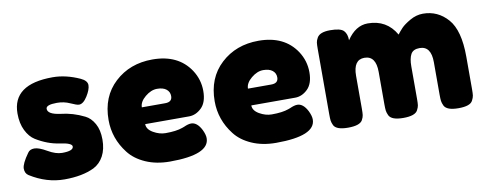

<svg xmlns="http://www.w3.org/2000/svg" viewBox="-52 -773 2590 1021"><g transform="rotate(-10 1243.0 -262.5)"><path d="M44 -47Q25 -59 25 -85Q25 -111 63 -164Q74 -181 98.5 -181Q123 -181 165 -156.5Q207 -132 241 -132Q302 -132 302 -156Q302 -175 235 -184Q172 -193 110 -231Q81 -249 62 -287.5Q43 -326 43 -379Q43 -537 260 -537Q331 -537 406 -503Q441 -487 441 -463Q441 -439 419 -404Q397 -369 374 -369Q362 -369 329.5 -384Q297 -399 259 -399Q200 -399 200 -377Q200 -347 268 -338Q334 -331 396 -300Q425 -286 444.5 -251.5Q464 -217 464 -165Q464 -113 444.5 -76.5Q425 -40 390 -22Q326 9 229.5 9Q133 9 44 -47Z M939 -206H702Q702 -178 735 -159Q768 -140 801 -140Q859 -140 892 -152L903 -156Q927 -167 943 -167Q975 -167 998 -122Q1011 -95 1011 -76Q1011 13 798 13Q724 13 666.5 -12.5Q609 -38 577 -80Q514 -161 514 -261Q514 -387 595.5 -462.5Q677 -538 799 -538Q938 -538 1003 -440Q1037 -388 1037 -326.5Q1037 -265 1006.5 -235.5Q976 -206 939 -206ZM826 -297Q864 -297 864 -329Q864 -352 846.5 -366Q829 -380 796.5 -380Q764 -380 732 -353.5Q700 -327 700 -297Z M1512 -206H1275Q1275 -178 1308 -159Q1341 -140 1374 -140Q1432 -140 1465 -152L1476 -156Q1500 -167 1516 -167Q1548 -167 1571 -122Q1584 -95 1584 -76Q1584 13 1371 13Q1297 13 1239.5 -12.5Q1182 -38 1150 -80Q1087 -161 1087 -261Q1087 -387 1168.5 -462.5Q1250 -538 1372 -538Q1511 -538 1576 -440Q1610 -388 1610 -326.5Q1610 -265 1579.5 -235.5Q1549 -206 1512 -206ZM1399 -297Q1437 -297 1437 -329Q1437 -352 1419.5 -366Q1402 -380 1369.5 -380Q1337 -380 1305 -353.5Q1273 -327 1273 -297Z M1847 -457Q1894 -528 1960 -528Q2062 -528 2112 -441Q2123 -456 2138.5 -472.5Q2154 -489 2188 -508.5Q2222 -528 2258 -528Q2338 -528 2392 -466.5Q2446 -405 2446 -263V-88Q2446 -65 2444.5 -53.5Q2443 -42 2435 -27Q2422 0 2358 0Q2295 0 2281 -28Q2274 -43 2272.5 -54.5Q2271 -66 2271 -89V-264Q2271 -351 2209 -351Q2174 -351 2161.5 -328Q2149 -305 2149 -263V-88Q2149 -64 2147.5 -53Q2146 -42 2138 -27Q2124 0 2060 0Q1997 0 1983 -28Q1976 -43 1974.5 -54.5Q1973 -66 1973 -89V-264Q1973 -351 1911 -351Q1851 -351 1851 -264V-87Q1851 -64 1849.5 -52.5Q1848 -41 1840 -26Q1825 0 1762 0Q1699 0 1685 -27Q1678 -42 1676.5 -53Q1675 -64 1675 -88V-440Q1675 -463 1676.5 -474.5Q1678 -486 1686 -500Q1701 -527 1757 -527Q1813 -527 1830 -509Q1847 -491 1847 -457Z"/></g></svg>

Font: Fredoka One
Style: Regular
Weight: 400
Version: Version 1.001;April 7, 2020;FontCreator 12.0.0.2522 64-bit